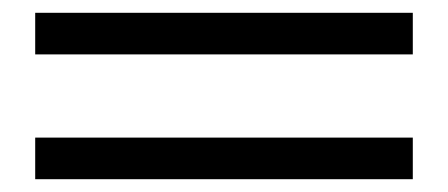

<svg xmlns="http://www.w3.org/2000/svg" viewBox="-20 -435 700 300"><path d="M35 -415H625V-350H35ZM35 -220H625V-155H35Z"/></svg>

Font: Fahkwang SemiBold
Style: Regular
Weight: 600
Designer: Suppakit Chalermlarp | Katatrad Co.,Ltd.
Foundry: Cadson Demak Co.,Ltd.
Version: Version 1.000; ttfautohint (v1.6)